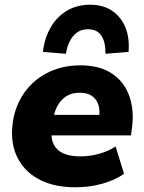

<svg xmlns="http://www.w3.org/2000/svg" viewBox="-20 -783 610 814"><path d="M299 11Q214 11 153.5 -18.5Q93 -48 61 -102Q29 -156 31 -227Q34 -310 72 -373Q110 -436 174.5 -471Q239 -506 320 -506Q403 -506 455 -471Q507 -436 528.5 -375Q550 -314 539 -237L535 -209H176L189 -296H415L400 -283Q405 -315 397 -339Q389 -363 369.5 -376.5Q350 -390 317 -390Q285 -390 262 -375.5Q239 -361 225 -336.5Q211 -312 206 -281L200 -245Q194 -204 205.5 -176Q217 -148 246 -134Q275 -120 320 -120Q360 -120 400 -131Q440 -142 470 -162L506 -46Q467 -19 413 -4Q359 11 299 11ZM259 -555 162 -563Q169 -623 195.5 -668Q222 -713 264.5 -738Q307 -763 362 -763Q417 -763 455 -737.5Q493 -712 511.5 -667Q530 -622 525 -563L427 -555Q428 -604 410 -631.5Q392 -659 353 -659Q315 -659 291.5 -631.5Q268 -604 259 -555Z"/></svg>

Font: Nunito Sans 11pt Black
Style: Italic
Weight: 900
Italic angle: -9°
Version: Version 3.101;gftools[0.9.27]